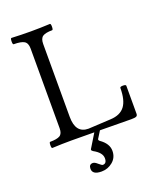

<svg xmlns="http://www.w3.org/2000/svg" viewBox="-160 -767 920 1094"><g transform="rotate(-20 300.0 -220.5)"><path d="M46.9 2.9Q41 2.9 41.3 -15.6Q41.5 -34.2 46.9 -34.2Q88.4 -34.2 106.2 -44.9Q124 -55.7 124 -87.9V-571.8Q124 -605 105.2 -616.5Q86.4 -627.9 42 -627.9Q35.6 -627.9 35.9 -647Q36.1 -666 42 -666Q100.6 -663.1 159.2 -663.1Q216.3 -663.1 274.9 -666Q281.2 -666 281 -647Q280.8 -627.9 274.9 -627.9Q234.9 -627.9 217.5 -616.5Q200.2 -605 200.2 -571.8V-129.9Q200.2 -29.8 277.8 -29.8L415 -37.1Q473.6 -40 500.7 -75.9Q527.8 -111.8 527.8 -186Q527.8 -193.4 545.9 -193.4Q564 -193.4 564 -186V-16.1Q564 -4.9 555.9 -1Q547.9 2.9 524.9 2.9Q461.9 2.9 335.9 1L311 41Q308.1 43.9 308.1 47.9Q308.1 52.7 314 57.1Q362.8 90.8 362.8 134.8Q362.8 175.3 333.3 200.2Q303.7 225.1 265.1 225.1Q210 225.1 210 189Q210 162.1 233.9 162.1Q245.1 162.1 261.2 176.8Q278.8 191.9 284.2 191.9Q308.1 191.9 308.1 160.2Q308.1 126 258.8 99.1Q250 93.3 250 88.9Q250 84 252.9 81.1L301.8 1Q254.9 0 162.1 0Q105.5 0 46.9 2.9Z"/></g></svg>

Font: Junicode SmCond
Style: Regular
Weight: 400
Width: 4
Designer: Peter S. Baker
Version: Version 2.206